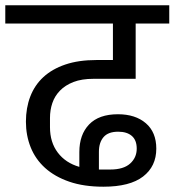

<svg xmlns="http://www.w3.org/2000/svg" viewBox="-40 -718 660 726"><path d="M351 -12Q277 -12 222 -31Q167 -50 130.5 -83Q94 -116 76 -161Q58 -206 58 -258Q58 -310 74.5 -353Q91 -396 124 -426.5Q157 -457 207 -474Q257 -491 324 -491H387V-629H-20V-698H600V-629H473V-420H314Q269 -420 238 -408Q207 -396 187 -375.5Q167 -355 158 -328.5Q149 -302 149 -272V-237Q149 -180 178.5 -141Q208 -102 260 -87V-143Q260 -209 297 -247.5Q334 -286 406 -286Q472 -286 511.5 -252Q551 -218 551 -156Q551 -89 501 -50.5Q451 -12 351 -12ZM377 -77Q427 -77 452 -99.5Q477 -122 477 -156Q477 -188 458.5 -204Q440 -220 407 -220Q369 -220 351.5 -199.5Q334 -179 334 -144V-77Z"/></svg>

Font: IBM Plex Sans Devanagari Text
Style: Regular
Weight: 450
Designer: Mike Abbink, Paul van der Laan, Pieter van Rosmalen, Erin McLaughlin
Foundry: Bold Monday
Version: Version 1.1